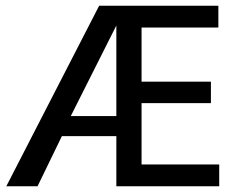

<svg xmlns="http://www.w3.org/2000/svg" viewBox="-20 -650 829 670"><path d="M2 0 326 -630H742V-554H474V-365H716V-290H474V-76H745V0H386V-175H196L111 0ZM386 -561 227 -245H386Z"/></svg>

Font: Mukta Mahee
Style: Regular
Weight: 400
Designer: Shuchita Grover, Noopur Datye, Girish Dalvi, Yashodeep Gholap
Foundry: Ek Type
Version: Version 2.538;PS 1.000;hotconv 16.6.51;makeotf.lib2.5.65220;